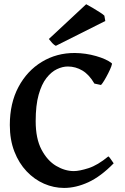

<svg xmlns="http://www.w3.org/2000/svg" viewBox="-20 -883 598 917"><path d="M286.1 14.6Q236.8 14.6 190.4 -5.6Q144 -25.9 107.2 -64.7Q70.3 -103.5 48.6 -159.4Q26.9 -215.3 26.9 -286.1Q26.9 -390.1 68.1 -467.5Q109.4 -544.9 179.9 -587.6Q250.5 -630.4 337.4 -629.9Q389.6 -629.4 439 -615.2Q488.3 -601.1 513.7 -581.1Q516.6 -579.1 511.2 -564.9Q505.9 -550.8 496.6 -532.5Q487.3 -514.2 477.8 -498.5Q468.3 -482.9 462.4 -477.1L430.7 -483.9Q406.2 -526.4 373.8 -545.9Q341.3 -565.4 303.7 -565.4Q278.8 -565.4 252 -552.7Q225.1 -540 201.9 -510.5Q178.7 -481 164.6 -430.7Q150.4 -380.4 150.4 -304.2Q150.4 -221.2 178.2 -168.5Q206.1 -115.7 248 -90.8Q290 -65.9 332.5 -65.9Q358.9 -65.9 402.6 -79.8Q446.3 -93.8 497.6 -136.2Q502.9 -132.8 511.5 -119.4Q520 -106 522.9 -103Q460.9 -39.6 401.6 -12.5Q342.3 14.6 286.1 14.6ZM246.6 -664.1Q238.3 -668 229.2 -677.7Q220.2 -687.5 213.4 -696.8L391.6 -862.8Q406.7 -855 425 -844Q443.4 -833 458.5 -823.2Q473.6 -813.5 478.5 -808.1L482.9 -782.7Z"/></svg>

Font: David Libre
Style: Bold
Weight: 700
Designer: Ismar David, J. Victor Gaultney, Annie Olsen and Meir Sadan
Foundry: Monotype Imaging Inc. & SIL International
Version: Version 1.100; ttfautohint (v1.8.4.7-5d5b)